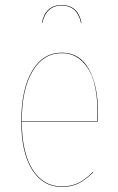

<svg xmlns="http://www.w3.org/2000/svg" viewBox="-20 -737 471 766"><path d="M148.9 -646H147Q161.1 -716.8 226.1 -716.8Q291 -716.8 305.2 -646H303.2Q287.6 -714.8 226.1 -714.8Q164.6 -714.8 148.9 -646ZM371.1 -288.1Q371.1 -266.1 370.1 -252H66.9Q67.4 -128.4 110.1 -60.8Q152.8 6.8 226.1 6.8Q264.2 6.8 293 -7.3Q321.8 -21.5 351.1 -51.8L352.1 -49.8Q321.8 -19.5 293.5 -5.4Q265.1 8.8 226.1 8.8Q151.4 8.8 108.2 -59.8Q64.9 -128.4 64.9 -252.9Q64.9 -381.3 108.2 -454.1Q151.4 -526.9 226.1 -526.9Q298.3 -526.9 334.7 -460.9Q371.1 -395 371.1 -288.1ZM368.2 -253.9Q369.1 -267.1 369.1 -288.1Q369.1 -357.4 354.7 -409.2Q340.3 -460.9 307.4 -492.9Q274.4 -524.9 226.1 -524.9Q152.8 -524.9 109.9 -452.9Q66.9 -380.9 66.9 -253.9Z"/></svg>

Font: Fira Sans Compressed Two
Style: Regular
Weight: 100
Width: 1
Designer: Carrois Corporate & Edenspiekermann AG
Foundry: Carrois Corporate GbR & Edenspiekermann AG
Version: Version 4.203;PS 004.203;hotconv 1.0.88;makeotf.lib2.5.64775